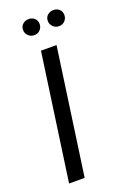

<svg xmlns="http://www.w3.org/2000/svg" viewBox="-125 -664 464 707"><g transform="rotate(-20 107.0 -310.0)"><path d="M18 0 88 -495H149L79 0ZM85 -557Q71 -557 61.5 -566.5Q52 -576 52 -589Q52 -603 61.5 -611.5Q71 -620 85 -620Q99 -620 108 -611.5Q117 -603 117 -589Q117 -576 108 -566.5Q99 -557 85 -557ZM182 -557Q168 -557 158.5 -566.5Q149 -576 149 -589Q149 -603 158.5 -611.5Q168 -620 182 -620Q196 -620 205 -611.5Q214 -603 214 -589Q214 -576 205 -566.5Q196 -557 182 -557Z"/></g></svg>

Font: Alumni Sans
Style: Italic
Weight: 400
Italic angle: -8°
Version: Version 1.016